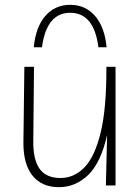

<svg xmlns="http://www.w3.org/2000/svg" viewBox="-20 -769 581 796"><path d="M224 7Q154 7 115.5 -40Q77 -87 77 -176L81 -492H121L118 -184Q117 -108 144 -69.5Q171 -31 231 -31Q287 -31 330 -75Q373 -119 397.5 -220Q422 -321 421 -492H459V0H419L424 -209Q398 -94 345.5 -43.5Q293 7 224 7ZM388 -573Q370 -716 271 -716Q173 -716 154 -573H120Q128 -657 168 -703Q208 -749 271 -749Q334 -749 374 -703Q414 -657 422 -573Z"/></svg>

Font: Livvic ExtraLight
Style: Regular
Weight: 275
Designer: Jacques Le Bailly, Baron von Fonthausen
Version: Version 1.001; ttfautohint (v1.8.2)